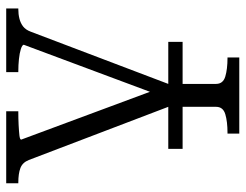

<svg xmlns="http://www.w3.org/2000/svg" viewBox="-104 -444 772 603"><g transform="rotate(-90 281.5 -143.0)"><path d="M451 0V45H115V0ZM319 0H247L80 -438Q72 -458 54.5 -464.5Q37 -471 9 -471H7V-509H233V-471H231Q210 -471 190 -470Q170 -469 157 -467.5Q144 -466 144 -462L300 -42L288 -41L442 -454Q441 -459 428.5 -463Q416 -467 397 -469Q378 -471 358 -471H356V-509H556V-471H554Q538 -471 524 -467.5Q510 -464 499.5 -456Q489 -448 483 -432ZM247 -3H319V150Q319 172 342 179Q365 186 401 186H402V223H163V186H165Q201 186 224 179Q247 172 247 150Z"/></g></svg>

Font: Roboto Serif 36pt Light
Style: Regular
Weight: 300
Designer: Greg Gazdowicz
Foundry: Commercial Type
Version: Version 1.008